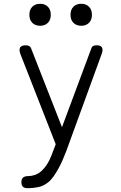

<svg xmlns="http://www.w3.org/2000/svg" viewBox="-20 -789 640 1013"><path d="M263 1 274 -28 88 -503Q86 -509 84.5 -514.5Q83 -520 83 -525Q83 -538 91.5 -544Q100 -550 116 -550Q128 -550 134.5 -546Q141 -542 144 -534L307 -118L462 -534Q464 -542 470.5 -546Q477 -550 489 -550Q505 -550 513 -544Q521 -538 521 -525Q521 -521 520 -516.5Q519 -512 517 -506L329 10Q321 31 311 54Q301 77 289 99Q277 121 263.5 140.5Q250 160 234 173Q209 193 180.5 198.5Q152 204 127 204Q109 204 101 196.5Q93 189 93 172V171Q93 156 101.5 148Q110 140 131 140Q145 140 162.5 134.5Q180 129 198 114Q211 102 221.5 87.5Q232 73 239.5 58Q247 43 252.5 28.5Q258 14 263 1ZM409 -653Q383 -653 367.5 -668.5Q352 -684 352 -711Q352 -738 367.5 -753.5Q383 -769 409 -769Q434 -769 449.5 -753.5Q465 -738 465 -711Q465 -684 449.5 -668.5Q434 -653 409 -653ZM192 -653Q166 -653 150.5 -668.5Q135 -684 135 -711Q135 -738 150.5 -753.5Q166 -769 192 -769Q217 -769 232.5 -753.5Q248 -738 248 -711Q248 -684 232.5 -668.5Q217 -653 192 -653Z"/></svg>

Font: Maple Mono NL ExtraLight
Style: Regular
Weight: 275
Monospace: yes
Designer: subframe7536
Version: Version 7.000